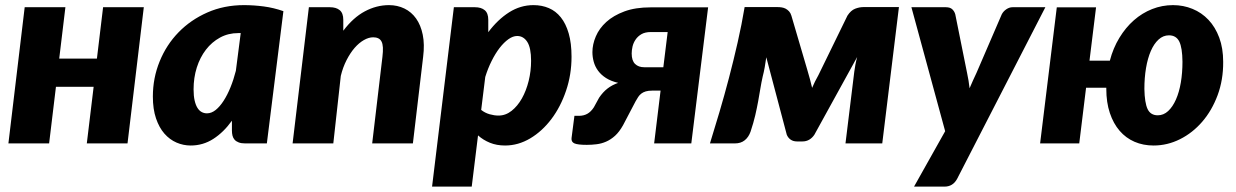

<svg xmlns="http://www.w3.org/2000/svg" viewBox="-20 -546 4704 731"><path d="M527.5 -518.5 465.5 0H310.5L336.5 -215.5H193L167 0H12L74 -518.5H229L205.5 -323H349L372.5 -518.5Z M887 -420Q849 -420 817.8 -403Q786.5 -386 764 -356.8Q741.5 -327.5 729.2 -288.8Q717 -250 717 -206Q717 -181 721 -163.5Q725 -146 731.8 -135.2Q738.5 -124.5 747.8 -119.5Q757 -114.5 768 -114.5Q785 -114.5 801 -127.2Q817 -140 831.2 -162Q845.5 -184 857.5 -213.5Q869.5 -243 878 -276.5L896.5 -420ZM863 -86.5Q831.5 -42.5 792.2 -17.2Q753 8 706 8Q678 8 652 -3.2Q626 -14.5 606 -37.2Q586 -60 574 -95.2Q562 -130.5 562 -178.5Q562 -249 587.8 -312.2Q613.5 -375.5 659.8 -423Q706 -470.5 769.5 -498.5Q833 -526.5 909 -526.5Q946 -526.5 984 -521.5Q1022 -516.5 1059 -503.5L996 0H913Q898.5 0 888.8 -3.8Q879 -7.5 873.2 -14Q867.5 -20.5 865.2 -29.5Q863 -38.5 863 -49Z M1287 -429Q1324.5 -479 1369 -502.8Q1413.5 -526.5 1461 -526.5Q1493 -526.5 1519.8 -513.5Q1546.5 -500.5 1564.2 -475.5Q1582 -450.5 1589.5 -413.8Q1597 -377 1591 -329.5L1552 0H1397L1436 -329.5Q1438.5 -350.5 1437.8 -365Q1437 -379.5 1432.5 -388Q1428 -396.5 1420 -400.2Q1412 -404 1401 -404Q1384 -404 1365.5 -393.5Q1347 -383 1330.2 -363.8Q1313.5 -344.5 1299.5 -317.2Q1285.5 -290 1277.5 -257L1249 0H1094L1156 -518.5H1236Q1260 -518.5 1273.5 -507.2Q1287 -496 1287 -470.5Z M1812 -127.5Q1826.5 -116 1844.2 -111Q1862 -106 1878 -106Q1905 -106 1927.8 -124Q1950.5 -142 1967 -171.2Q1983.5 -200.5 1992.8 -238Q2002 -275.5 2002 -314.5Q2002 -364 1987.5 -386.5Q1973 -409 1949 -409Q1933 -409 1915.8 -396.8Q1898.5 -384.5 1882.2 -363.5Q1866 -342.5 1851.8 -314Q1837.5 -285.5 1827.5 -253ZM1839 -423.5Q1875 -471.5 1918.2 -499Q1961.5 -526.5 2011 -526.5Q2043 -526.5 2069.5 -515.2Q2096 -504 2115.2 -480Q2134.5 -456 2145.2 -418.8Q2156 -381.5 2156 -330Q2156 -262 2135.2 -200.8Q2114.5 -139.5 2079.5 -93Q2044.5 -46.5 1998.8 -19.2Q1953 8 1903 8Q1871 8 1845.2 -2.5Q1819.5 -13 1800 -30.5L1776 164.5H1625L1708 -518.5H1788Q1812 -518.5 1825.5 -507.2Q1839 -496 1839 -470.5Z M2505.5 -290 2522 -424H2458Q2436 -424 2422 -415.8Q2408 -407.5 2399.8 -395.2Q2391.5 -383 2388.2 -368.8Q2385 -354.5 2385 -342.5Q2385 -315 2398 -302.5Q2411 -290 2432.5 -290ZM2676 -518 2612 0H2470.5L2495 -201H2463.5Q2448.5 -201 2438.5 -198Q2428.5 -195 2421.5 -189.5Q2414.5 -184 2409.8 -176.8Q2405 -169.5 2400 -160.5L2352 -69Q2338 -44 2321.8 -29.2Q2305.5 -14.5 2287.8 -6.8Q2270 1 2251.2 3.2Q2232.5 5.5 2214 5.5Q2180 5.5 2167.2 0Q2154.5 -5.5 2156 -20L2167 -105H2183.5Q2202.5 -105 2216.2 -112.8Q2230 -120.5 2241 -137.5L2261 -174Q2275.5 -195.5 2293 -209Q2310.5 -222.5 2333.5 -230.5Q2306 -237 2287.2 -249Q2268.5 -261 2257 -276.8Q2245.5 -292.5 2240.5 -310.8Q2235.5 -329 2235.5 -347.5Q2235.5 -377 2248.5 -407.5Q2261.5 -438 2288.5 -462.5Q2315.5 -487 2357.2 -502.5Q2399 -518 2457 -518Z M3402.5 -519 3339 0H3199L3232.5 -273Q3234 -285.5 3236.8 -300Q3239.5 -314.5 3243.5 -329L3080.5 -33Q3072.5 -21 3061 -14.2Q3049.5 -7.5 3035.5 -7.5H3014Q3000.5 -7.5 2990.5 -14.2Q2980.5 -21 2975.5 -33L2897.5 -328Q2895 -309.5 2891.5 -290Q2888 -270.5 2884 -255.5Q2878.5 -231 2874.8 -208Q2871 -185 2866.5 -160.2Q2862 -135.5 2855.5 -107.2Q2849 -79 2837.5 -44.5Q2830 -23.5 2815.2 -11.8Q2800.5 0 2778 0H2683Q2700.5 -56 2719.2 -119.5Q2738 -183 2755.5 -249.8Q2773 -316.5 2788.5 -384.8Q2804 -453 2815 -519H2940.5Q2948 -519 2956.2 -517.8Q2964.5 -516.5 2971.5 -512.8Q2978.5 -509 2984.2 -502.8Q2990 -496.5 2993 -486.5L3053.5 -280.5Q3059 -261.5 3063.8 -244.2Q3068.5 -227 3072 -211.5Q3081.5 -234.5 3096 -260L3206.5 -486.5Q3219.5 -506.5 3235.8 -512.8Q3252 -519 3267 -519Z M3960 -518.5 3624 135Q3608 164.5 3576 164.5H3460L3578.5 -46.5L3450 -518.5H3581Q3597.5 -518.5 3605.8 -510.5Q3614 -502.5 3617 -491.5L3662 -268Q3665 -253.5 3667.5 -239Q3670 -224.5 3671.5 -210Q3678 -225 3684.5 -239.8Q3691 -254.5 3698 -269L3794 -491.5Q3800 -503 3811.5 -510.8Q3823 -518.5 3835 -518.5Z M4388 -107Q4410 -107 4427.5 -123.2Q4445 -139.5 4457.2 -167.2Q4469.5 -195 4475.8 -232Q4482 -269 4482 -311Q4481.5 -364.5 4469.8 -388Q4458 -411.5 4430.5 -411.5Q4408.5 -411.5 4391 -395.5Q4373.5 -379.5 4361.5 -351.8Q4349.5 -324 4343.2 -286.8Q4337 -249.5 4337 -207.5Q4338 -154.5 4349.2 -130.8Q4360.5 -107 4388 -107ZM4205.5 -315Q4218 -363 4241.8 -402Q4265.5 -441 4297 -468.8Q4328.5 -496.5 4366.5 -511.5Q4404.5 -526.5 4446 -526.5Q4485.5 -526.5 4520.2 -512.2Q4555 -498 4581 -470.5Q4607 -443 4622 -402.8Q4637 -362.5 4637 -310.5Q4637.5 -242 4615.8 -183.5Q4594 -125 4557.2 -82.5Q4520.5 -40 4472.5 -16Q4424.5 8 4372 8Q4332.5 8 4299.5 -6.2Q4266.5 -20.5 4242.8 -48Q4219 -75.5 4205.5 -115.8Q4192 -156 4192 -208V-212H4115L4089 0H3940L4003.5 -518H4153L4128 -315Z"/></svg>

Font: Lato ExtraBold
Style: Italic
Weight: 800
Italic angle: -7°
Designer: Lukasz Dziedzic with Adam Twardoch and Botio Nikoltchev
Foundry: tyPoland Lukasz Dziedzic
Version: Version 2.015; 2015-08-06; http://www.latofonts.com/